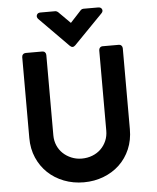

<svg xmlns="http://www.w3.org/2000/svg" viewBox="-61 -988 855 1048"><g transform="rotate(-5 366.0 -464.0)"><path d="M356 -122Q387 -122 414 -132.5Q441 -143 460.5 -162Q480 -181 491 -206.5Q502 -232 502 -262V-702Q502 -711 507.5 -717Q513 -723 521 -723H612Q620 -723 625.5 -717Q631 -711 631 -702V-259Q631 -199 610 -150Q589 -101 552 -66Q515 -31 464.5 -11.5Q414 8 356 8Q298 8 247.5 -11.5Q197 -31 160 -66Q123 -101 101.5 -150Q80 -199 80 -259V-702Q80 -711 86 -717Q92 -723 101 -723H192Q201 -723 206.5 -717Q212 -711 212 -702V-262Q212 -232 223 -206.5Q234 -181 253.5 -162.5Q273 -144 299.5 -133Q326 -122 356 -122ZM516 -936Q532 -936 537 -924.5Q542 -913 531 -902L374 -741Q359 -726 344 -741L185 -902Q175 -913 180 -924.5Q185 -936 200 -936H283Q285 -936 289.5 -934Q294 -932 296 -930L361 -865L421 -930Q427 -936 435 -936Z"/></g></svg>

Font: Stadtwerke
Style: Bold
Weight: 700
Designer: Santiago Orozco
Foundry: Typemade
Version: Version 1.003